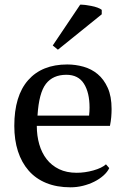

<svg xmlns="http://www.w3.org/2000/svg" viewBox="-20 -787 543 819"><path d="M263 -468Q206 -468 176 -429.5Q146 -391 140 -294H360Q361 -303 361.5 -311.5Q362 -320 362 -328Q362 -392 338 -430Q314 -468 263 -468ZM446 -70Q438 -53 421 -38Q404 -23 382 -12Q360 -1 334 5.5Q308 12 281 12Q222 12 177 -6.5Q132 -25 102 -59.5Q72 -94 56.5 -142Q41 -190 41 -250Q41 -378 100 -445Q159 -512 267 -512Q302 -512 336 -502.5Q370 -493 396.5 -471Q423 -449 439.5 -412.5Q456 -376 456 -322Q456 -305 454.5 -287.5Q453 -270 449 -250H137Q137 -208 147.5 -171.5Q158 -135 179 -108Q200 -81 232 -65.5Q264 -50 307 -50Q342 -50 378 -60Q414 -70 432 -86ZM322 -767Q325 -767 329 -767Q335 -766 343 -766Q356 -764 370 -761.5Q384 -759 396 -754.5Q408 -750 414 -745V-726L227 -575L205 -593Z"/></svg>

Font: PTSerif
Style: Regular
Weight: 400
Designer: A.Korolkova, O.Umpeleva, V.Yefimov
Foundry: ParaType Ltd
Version: Version 1.000W OFL; ttfautohint (v1.2) -l 8 -r 50 -G 200 -x 